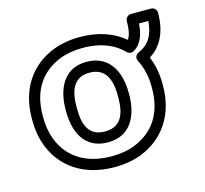

<svg xmlns="http://www.w3.org/2000/svg" viewBox="-95 -710 910 852"><g transform="rotate(-15 360.0 -284.0)"><path d="M551.9 -394.6C569.5 -360.3 581 -318.6 581 -269V-259C581 -142.9 526.3 -68.8 438.8 -33.7C408.2 -21.4 372.4 -15 331 -15C202.7 -15 128.9 -76.2 97.6 -160.7C86.6 -190.3 81 -222.9 81 -259V-269C81 -384.9 135.2 -459.6 222.5 -494.3C253.6 -506.6 289.2 -513 329.9 -513C416.4 -513 474.9 -485 514.4 -444.5C522.7 -436 536.2 -435.3 544.8 -440.4C585.4 -463.9 596.6 -509.5 599.5 -553H642.7C637.1 -487.1 612.3 -449.4 564.3 -429C552.6 -424 544.1 -409.7 551.9 -394.6ZM606.9 -394.6C666.6 -430.4 693.7 -496.5 693.7 -578C693.7 -588.7 683.8 -603 668.7 -603H575.2C564.5 -603 550.2 -593.1 550.2 -578C550.2 -540.1 544.5 -511.1 533 -495.5C484.8 -536.5 417 -563 329.9 -563C284 -563 241.9 -555.7 204.1 -540.7C97.6 -498.5 31 -402.6 31 -269V-259C31 -217.7 37.5 -179 50.7 -143.3C89.2 -39.4 184.4 35 331 35C377.6 35 419.9 27.8 457.5 12.7C563.5 -29.8 631 -124.9 631 -259V-269C631 -316.3 622.1 -357.7 606.9 -394.6ZM329.9 -449C220.1 -449 186.1 -354.3 186.1 -269V-259C186.1 -171.7 219.3 -79 331 -79C441.7 -79 475.9 -172.1 475.9 -259V-269C475.9 -355.7 440.3 -449 329.9 -449ZM329.9 -399C400.5 -399 425.9 -347.4 425.9 -269V-259C425.9 -179.7 401.7 -129 331 -129C259.2 -129 236.1 -179.1 236.1 -259V-269C236.1 -347 260.8 -399 329.9 -399Z"/></g></svg>

Font: Asimov
Style: WidOu
Weight: 500
Designer: Google
Version: Version 2.000980; 2014